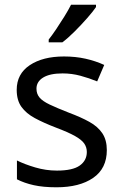

<svg xmlns="http://www.w3.org/2000/svg" viewBox="-20 -786 519 816"><path d="M434 -148Q434 -70 376 -30Q318 10 220 10Q164 10 123.5 1Q83 -8 52 -24V-104Q84 -88 129.5 -74.5Q175 -61 222 -61Q289 -61 319 -82.5Q349 -104 349 -140Q349 -160 338 -176Q327 -192 298.5 -208Q270 -224 217 -244Q165 -264 128 -284Q91 -304 71 -332Q51 -360 51 -404Q51 -472 106.5 -509Q162 -546 252 -546Q301 -546 343.5 -536.5Q386 -527 423 -510L393 -440Q359 -454 322 -464Q285 -474 246 -474Q192 -474 163.5 -456.5Q135 -439 135 -409Q135 -387 148 -371.5Q161 -356 191.5 -341.5Q222 -327 273 -307Q324 -288 360 -268Q396 -248 415 -219.5Q434 -191 434 -148ZM388 -756Q376 -738 351 -709.5Q326 -681 297.5 -652.5Q269 -624 245 -606H187V-618Q202 -637 219.5 -663Q237 -689 254 -716.5Q271 -744 282 -766H388Z"/></svg>

Font: Noto Sans Elymaic
Style: Regular
Weight: 400
Designer: Morgane Pierson
Foundry: Google LLC
Version: Version 1.002; ttfautohint (v1.8.4.7-5d5b)